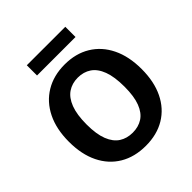

<svg xmlns="http://www.w3.org/2000/svg" viewBox="-239 -1066 1240 1240"><g transform="rotate(-45 380.5 -446.0)"><path d="M381.5 10Q279.1 10 204.3 -34.7Q129.4 -79.3 88.7 -162.2Q48 -245 48 -360Q48 -475.7 89.2 -559.2Q130.5 -642.7 205.5 -687.8Q280.5 -733 381.5 -733Q482.1 -733 556.5 -687.9Q631 -642.8 671.8 -559.3Q712.7 -475.8 712.7 -360Q712.7 -245.3 672.3 -162.4Q632 -79.5 557.6 -34.7Q483.1 10 381.5 10ZM381.5 -110.1Q434.3 -110.1 473 -135.2Q511.8 -160.4 532.8 -215.1Q553.8 -269.8 553.8 -357.9Q553.8 -448.3 532.7 -504.4Q511.5 -560.6 472.7 -586.8Q434 -612.9 381.5 -612.9Q329 -612.9 290 -586.7Q251 -560.4 229.4 -504.2Q207.8 -448 207.8 -357.9Q207.8 -269.6 229.4 -215Q251 -160.4 290 -135.2Q329 -110.1 381.5 -110.1ZM556.7 -902V-808.6H205.2V-902Z"/></g></svg>

Font: Public Sans Thin
Style: Regular
Weight: 100
Designer: The Public Sans project authors (U.S. Web Design System). Libre Franklin designed by Pablo Impallari and Rodrigo Fuenzal
Version: Version 1.008